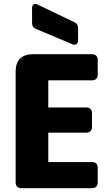

<svg xmlns="http://www.w3.org/2000/svg" viewBox="-20 -986 581 1006"><path d="M492 -595V-672C492 -691 481 -702 462 -702H152C94 -702 62 -670 62 -612V-30C62 -11 73 0 92 0H462C481 0 492 -11 492 -30V-107C492 -126 481 -137 462 -137H233V-291H432C451 -291 462 -302 462 -321V-393C462 -412 451 -423 432 -423H233V-565H462C481 -565 492 -576 492 -595ZM148 -943V-864C148 -850 154 -841 167 -835L360 -754C377 -747 389 -756 389 -774V-840C389 -854 383 -863 371 -869L177 -962C159 -971 148 -962 148 -943Z"/></svg>

Font: Arvore Sans
Style: Bold
Weight: 700
Designer: Jonny Pinhorn (Latin) Dan Schunck (customization for Arvore)
Version: Version 1.000;Glyphs 3.3 (3305)